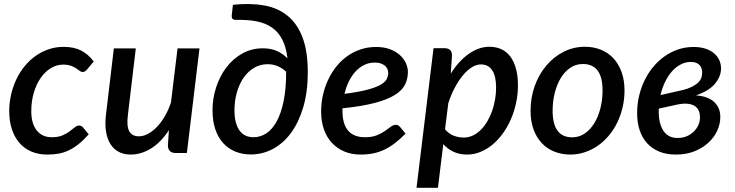

<svg xmlns="http://www.w3.org/2000/svg" viewBox="-20 -746 3582 936"><path d="M412.5 -91Q387 -62.5 363.5 -43.8Q340 -25 316.2 -13.5Q292.5 -2 266.8 2.8Q241 7.5 210.5 7.5Q166 7.5 131.5 -7.8Q97 -23 73.5 -50.8Q50 -78.5 37.5 -117.5Q25 -156.5 25 -204Q25 -245 34 -284.5Q43 -324 59.5 -358.8Q76 -393.5 99.8 -422.8Q123.5 -452 153 -473Q182.5 -494 217 -505.8Q251.5 -517.5 290 -517.5Q341 -517.5 375.8 -499.5Q410.5 -481.5 437 -446.5L403 -405.5Q399 -401.5 394 -398.2Q389 -395 383 -395Q375.5 -395 368.5 -400.5Q361.5 -406 351.5 -412.8Q341.5 -419.5 326.5 -425.2Q311.5 -431 288 -431Q256.5 -431 228.2 -414Q200 -397 178.8 -366.8Q157.5 -336.5 145 -294.5Q132.5 -252.5 132.5 -203Q132.5 -144 158.8 -110.5Q185 -77 233 -77Q264 -77 284.5 -86Q305 -95 319.2 -105.5Q333.5 -116 344 -125Q354.5 -134 366 -134Q376.5 -134 385.5 -124L412.5 -91Z M642 -510 603.5 -186Q596.5 -131.5 609.8 -106.5Q623 -81.5 657.5 -81.5Q678.5 -81.5 701 -93.2Q723.5 -105 744.2 -126.5Q765 -148 783 -178.5Q801 -209 813.5 -246.5L845.5 -510H952.5L891 0H837.5Q798.5 0 798.5 -38L803.5 -111.5Q764.5 -52 716.2 -22.2Q668 7.5 617 7.5Q585 7.5 560 -5.2Q535 -18 519 -42.8Q503 -67.5 497 -103.5Q491 -139.5 496.5 -186L535 -510Z M1115.5 -722.5Q1199 -731.5 1266.5 -719.8Q1334 -708 1381.5 -669.5Q1429 -631 1454.8 -563.5Q1480.5 -496 1480.5 -394Q1480.5 -298.5 1458.5 -224Q1436.5 -149.5 1398.8 -98.2Q1361 -47 1310.5 -20Q1260 7 1203 7Q1162.5 7 1128 -6.8Q1093.5 -20.5 1068.5 -47.8Q1043.5 -75 1029.8 -115.2Q1016 -155.5 1016 -209Q1016 -266.5 1033.8 -320.8Q1051.5 -375 1083.5 -417.2Q1115.5 -459.5 1160.8 -485Q1206 -510.5 1261.5 -510.5Q1299.5 -510.5 1328.5 -498Q1357.5 -485.5 1381.5 -461.5Q1375 -516.5 1356.2 -553Q1337.5 -589.5 1306.5 -611.2Q1275.5 -633 1231.8 -641.8Q1188 -650.5 1131.5 -649Q1117.5 -649 1113 -655Q1108.5 -661 1110 -673.5ZM1216 -77Q1248.5 -77 1277.5 -95.5Q1306.5 -114 1328.2 -153Q1350 -192 1362.5 -252.2Q1375 -312.5 1375 -396Q1359 -412 1336 -422.5Q1313 -433 1285 -433Q1248 -433 1218 -415Q1188 -397 1167 -366.2Q1146 -335.5 1134.5 -294.8Q1123 -254 1123 -208.5Q1123 -174 1129.8 -149.2Q1136.5 -124.5 1148.8 -108.2Q1161 -92 1178 -84.5Q1195 -77 1216 -77Z M1968.5 -395.5Q1968.5 -362 1954.8 -334Q1941 -306 1905.5 -283.5Q1870 -261 1808 -244.5Q1746 -228 1649.5 -218V-205Q1649.5 -141.5 1677 -109.2Q1704.5 -77 1759.5 -77Q1794 -77 1817 -86.5Q1840 -96 1856.2 -107.2Q1872.5 -118.5 1884.8 -128Q1897 -137.5 1910.5 -137.5Q1921 -137.5 1930 -127.5L1957 -94.5Q1931 -68 1906 -48.8Q1881 -29.5 1855 -17Q1829 -4.5 1800.5 1.5Q1772 7.5 1738.5 7.5Q1694 7.5 1658.5 -7.5Q1623 -22.5 1597.8 -49.8Q1572.5 -77 1559 -115.8Q1545.5 -154.5 1545.5 -202.5Q1545.5 -242.5 1554 -281.2Q1562.5 -320 1578.8 -355Q1595 -390 1618.2 -419.8Q1641.5 -449.5 1671.2 -471Q1701 -492.5 1736.8 -504.8Q1772.5 -517 1813.5 -517Q1853 -517 1882 -505.8Q1911 -494.5 1930.2 -476.8Q1949.5 -459 1959 -437.5Q1968.5 -416 1968.5 -395.5ZM1807.5 -441Q1779.5 -441 1755.8 -429.5Q1732 -418 1713.2 -397.5Q1694.5 -377 1680.8 -349.2Q1667 -321.5 1659.5 -288.5Q1728.5 -297.5 1770.2 -308.5Q1812 -319.5 1834.8 -332.5Q1857.5 -345.5 1865 -360.2Q1872.5 -375 1872.5 -391.5Q1872.5 -399.5 1869 -408.5Q1865.5 -417.5 1857.8 -424.5Q1850 -431.5 1837.5 -436.2Q1825 -441 1807.5 -441Z M2010.5 169.5 2093.5 -511H2147.5Q2165 -511 2174.2 -502.2Q2183.5 -493.5 2183.5 -475L2177.5 -387Q2196 -417 2217.8 -441Q2239.5 -465 2263.5 -482.2Q2287.5 -499.5 2313.2 -508.8Q2339 -518 2366 -518Q2398 -518 2423.8 -506.2Q2449.5 -494.5 2467.5 -470.8Q2485.5 -447 2495.2 -411.8Q2505 -376.5 2505 -329.5Q2505 -287 2496.2 -245.5Q2487.5 -204 2471.5 -166.8Q2455.5 -129.5 2432.8 -97.5Q2410 -65.5 2382.5 -42.2Q2355 -19 2323 -5.8Q2291 7.5 2256.5 7.5Q2220.5 7.5 2191.2 -6Q2162 -19.5 2141 -43.5L2115 169.5ZM2324.5 -432Q2302.5 -432 2279.8 -417.8Q2257 -403.5 2236 -378Q2215 -352.5 2196.8 -318Q2178.5 -283.5 2165.5 -243L2149.5 -116Q2167.5 -93.5 2191.8 -84.5Q2216 -75.5 2240.5 -75.5Q2264.5 -75.5 2285.5 -85.5Q2306.5 -95.5 2324 -113Q2341.5 -130.5 2355.5 -154.2Q2369.5 -178 2379 -205Q2388.5 -232 2393.5 -261.2Q2398.5 -290.5 2398.5 -319Q2398.5 -375.5 2379.2 -403.8Q2360 -432 2324.5 -432Z M2769.5 -76.5Q2803 -76.5 2830.5 -95.2Q2858 -114 2877.2 -145.5Q2896.5 -177 2907 -218.2Q2917.5 -259.5 2917.5 -304.5Q2917.5 -370.5 2893.2 -402.2Q2869 -434 2821.5 -434Q2787.5 -434 2760.2 -415.5Q2733 -397 2714 -366Q2695 -335 2684.5 -293.5Q2674 -252 2674 -206.5Q2674 -76.5 2769.5 -76.5ZM2760 7.5Q2718 7.5 2682.5 -6.8Q2647 -21 2621.2 -48.2Q2595.5 -75.5 2581 -115.2Q2566.5 -155 2566.5 -205.5Q2566.5 -271 2587.2 -328Q2608 -385 2644 -427.2Q2680 -469.5 2728.2 -493.8Q2776.5 -518 2831.5 -518Q2873.5 -518 2909 -503.8Q2944.5 -489.5 2970 -462.2Q2995.5 -435 3010 -395.2Q3024.5 -355.5 3024.5 -305Q3024.5 -262 3015 -222Q3005.5 -182 2988.5 -147.2Q2971.5 -112.5 2947.2 -84Q2923 -55.5 2893.8 -35.2Q2864.5 -15 2830.5 -3.8Q2796.5 7.5 2760 7.5Z M3495 -412.5Q3495 -373 3465.5 -337.8Q3436 -302.5 3372.5 -281Q3398.5 -279.5 3420.5 -272.2Q3442.5 -265 3458.2 -251.8Q3474 -238.5 3482.8 -219.5Q3491.5 -200.5 3491.5 -175.5Q3491.5 -141 3476.2 -108.2Q3461 -75.5 3432.8 -49.8Q3404.5 -24 3364.8 -8.2Q3325 7.5 3275.5 7.5Q3229 7.5 3193.8 -7Q3158.5 -21.5 3134.5 -48Q3110.5 -74.5 3098.2 -111.8Q3086 -149 3086 -194.5Q3086 -237 3095.2 -277.2Q3104.5 -317.5 3121.8 -353.2Q3139 -389 3163.8 -419Q3188.5 -449 3219 -470.8Q3249.5 -492.5 3285.2 -504.8Q3321 -517 3361 -517Q3395 -517 3420 -508.5Q3445 -500 3461.8 -485.5Q3478.5 -471 3486.8 -452.2Q3495 -433.5 3495 -412.5ZM3191.5 -216.5V-209.5Q3190.5 -178 3196.2 -152.5Q3202 -127 3213.8 -109Q3225.5 -91 3243.8 -81.8Q3262 -72.5 3287 -73.5Q3309.5 -74 3328.8 -82.2Q3348 -90.5 3362.2 -104.5Q3376.5 -118.5 3384.5 -136.5Q3392.5 -154.5 3392.5 -174.5Q3392.5 -191 3387 -205Q3381.5 -219 3368.8 -228Q3356 -237 3335.5 -239.8Q3315 -242.5 3285.5 -237ZM3347.5 -444Q3322 -444 3298.8 -432Q3275.5 -420 3256.2 -398.5Q3237 -377 3222.5 -347.2Q3208 -317.5 3200 -282.5L3281.5 -301Q3320.5 -308.5 3344.2 -319Q3368 -329.5 3381.2 -341.5Q3394.5 -353.5 3398.8 -366.5Q3403 -379.5 3403 -392.5Q3403 -402.5 3400.2 -411.8Q3397.5 -421 3391 -428.2Q3384.5 -435.5 3373.8 -439.8Q3363 -444 3347.5 -444Z"/></svg>

Font: Lato Semibold
Style: Italic
Weight: 600
Italic angle: -7°
Designer: Lukasz Dziedzic
Foundry: tyPoland Lukasz Dziedzic
Version: Version 2.006; 2014-01-15